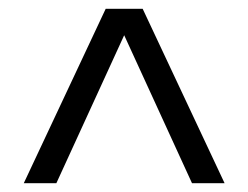

<svg xmlns="http://www.w3.org/2000/svg" viewBox="-20 -547 564 436"><path d="M490 -131H416L262 -467L108 -131H34L220 -527H304Z"/></svg>

Font: Montserrat arm2
Style: Regular
Weight: 400
Designer: Julieta Ulanovsky
Foundry: Julieta Ulanovsky
Version: Version 6.000